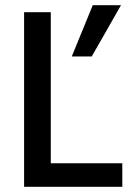

<svg xmlns="http://www.w3.org/2000/svg" viewBox="-20 -721 520 741"><path d="M176 -91H452V0H73V-674H176ZM447 -701 334 -503H257L338 -701Z"/></svg>

Font: Hind Medium
Style: Regular
Weight: 500
Designer: Manushi Parikh, Satya Rajpurohit
Foundry: Indian Type Foundry
Version: Version 1.201;PS 1.0;hotconv 1.0.78;makeotf.lib2.5.61930; tt